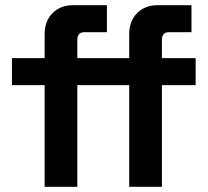

<svg xmlns="http://www.w3.org/2000/svg" viewBox="-20 -720 802 740"><path d="M278 0H152V-392H26V-496H152V-588Q152 -639 182.5 -669.5Q213 -700 262 -700H392V-596H306Q278 -596 278 -566V-496H378V-392H278ZM604 0H478V-392H378V-496H478V-588Q478 -639 508.5 -669.5Q539 -700 588 -700H718V-596H632Q604 -596 604 -566V-496H734V-392H604Z"/></svg>

Font: Rootstock Sans Headline
Style: Bold
Weight: 700
Designer: Florian Karsten
Foundry: Florian Karsten
Version: Version 2.000;FEAKit 1.0